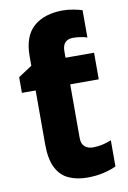

<svg xmlns="http://www.w3.org/2000/svg" viewBox="-87 -818 586 881"><g transform="rotate(-10 205.5 -377.5)"><path d="M269 -765Q294 -765 319.5 -760Q345 -755 359 -750V-623Q348 -627 330 -630Q312 -633 294 -633Q244 -633 244 -579V-549H377V-425H244V-175Q244 -148 258.5 -135Q273 -122 298 -122Q319 -122 340 -126.5Q361 -131 383 -140V-18Q358 -6 323.5 2Q289 10 248 10Q199 10 161.5 -7Q124 -24 103.5 -64.5Q83 -105 83 -174V-425H19V-498L83 -540V-584Q83 -678 133 -721.5Q183 -765 269 -765Z"/></g></svg>

Font: Noto Sans SemiCondensed ExtraBold
Style: Regular
Weight: 800
Width: 4
Designer: Monotype Design Team
Foundry: Monotype Imaging Inc.
Version: Version 2.013; ttfautohint (v1.8.4.7-5d5b)